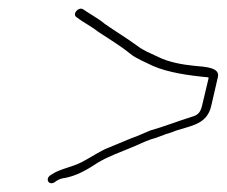

<svg xmlns="http://www.w3.org/2000/svg" viewBox="-20 -466 516 437"><path d="M104 -51C109 -55 116 -59 122 -60C152 -64 179 -80 203 -96C228 -111 253 -119 281 -131C296 -137 309 -144 324 -149C337 -152 356 -161 368 -164C378 -167 377 -168 385 -170C420 -181 452 -185 461 -226L476 -291C481 -313 445 -314 424 -316C393 -319 363 -325 341 -336C324 -344 306 -351 292 -362C269 -379 242 -395 218 -412C204 -424 183 -435 169 -445C158 -451 144 -434 154 -427C168 -416 188 -406 203 -394C227 -378 254 -362 276 -344C289 -333 312 -324 328 -316C362 -301 410 -294 454 -290C454 -289 454 -289 455 -289L440 -226C436 -209 430 -204 416 -200C384 -190 354 -178 322 -169C307 -163 293 -156 278 -151C263 -145 240 -135 225 -129C209 -123 182 -105 166 -97C143 -85 116 -82 96 -68C82 -60 90 -43 104 -51Z"/></svg>

Font: Electronic
Style: ThnIt
Weight: 100
Version: Version 1.011